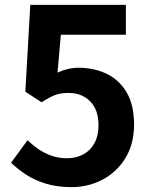

<svg xmlns="http://www.w3.org/2000/svg" viewBox="-20 -761 630 795"><path d="M276.6 13.8Q218.3 13.8 172 0.1Q125.6 -13.7 89.9 -36.7Q54.1 -59.8 25.9 -87.2L94.1 -180.5Q115.1 -160.1 139.7 -143.2Q164.2 -126.3 193.7 -116.1Q223.2 -105.8 256.8 -105.8Q295.4 -105.8 324.8 -121.7Q354.3 -137.5 371.1 -168.3Q387.9 -199 387.9 -242.3Q387.9 -306.4 353.4 -341.3Q319 -376.2 263.5 -376.2Q230.5 -376.2 207.7 -367.4Q184.9 -358.5 152.3 -337.5L84.9 -381.3L105.4 -740.8H501.2V-617.3H232L218.2 -460.3Q239.9 -470.3 260.9 -475.3Q281.9 -480.4 307 -480.4Q369.4 -480.4 421.4 -455.5Q473.4 -430.6 504.2 -378.7Q535.1 -326.8 535.1 -245.8Q535.1 -163.9 498.7 -105.5Q462.3 -47.1 403.6 -16.7Q344.9 13.8 276.6 13.8Z"/></svg>

Font: Noto Sans KR Thin
Style: Regular
Weight: 100
Designer: Ryoko NISHIZUKA 西塚涼子 (kana, bopomofo & ideographs); Paul D. Hunt (Latin, Greek & Cyrillic); Sandoll Communications 산돌커뮤니
Foundry: Adobe
Version: Version 2.004-H2;hotconv 1.0.118;makeotfexe 2.5.65603